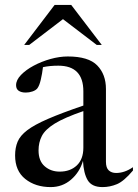

<svg xmlns="http://www.w3.org/2000/svg" viewBox="-20 -752 562 782"><path d="M521.5 -57.5Q484.5 -13.5 456 -1.8Q427.5 10 397.5 10Q354 10 337.2 -18Q320.5 -46 318 -97Q304.5 -50.5 269.2 -20.2Q234 10 186.5 10Q124.5 10 83 -23Q41.5 -56 41.5 -119Q41.5 -150.5 51.8 -175Q62 -199.5 90.8 -221.5Q119.5 -243.5 174.8 -267.5Q230 -291.5 319.5 -322V-380Q319.5 -484.5 217.5 -484.5Q183 -484.5 155 -478.5Q152 -452.5 146.2 -427.8Q140.5 -403 132 -392Q125.5 -384 112.2 -379.5Q99 -375 85 -375Q67 -375 56.2 -382.2Q45.5 -389.5 45.5 -405Q45.5 -426 65.5 -446.8Q85.5 -467.5 117.2 -484.5Q149 -501.5 185.8 -511.8Q222.5 -522 256 -522Q340.5 -522 376 -485.5Q411.5 -449 411.5 -389.5V-93Q411.5 -68.5 423 -58Q434.5 -47.5 453 -47.5Q487.5 -47.5 521.5 -71ZM137 -139.5Q137 -96.5 162 -74.8Q187 -53 223 -53Q266 -53 292.8 -78.2Q319.5 -103.5 319.5 -150.5V-299.5Q242.5 -273 203.2 -248.8Q164 -224.5 150.5 -198.2Q137 -172 137 -139.5ZM78.5 -569 202.5 -732H270L394.5 -569H374L236.5 -674L99 -569Z"/></svg>

Font: Newsreader Display
Style: Regular
Weight: 400
Designer: Hugues Gentile
Foundry: Production Type
Version: Version 1.001